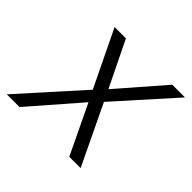

<svg xmlns="http://www.w3.org/2000/svg" viewBox="-162 -650 791 791"><g transform="rotate(45 233.0 -255.0)"><path d="M-31 0 206 -264 87 -510H153L250 -311L423 -510H497L274 -261L399 0H333L230 -215L43 0Z"/></g></svg>

Font: Radio Canada Light
Style: Italic
Weight: 300
Italic angle: -12°
Designer: Charles Daoud, Etienne Aubert Bonn, Alexandre Saumier Demers, Jacques Le Bailly
Foundry: Radio-Canada
Version: Version 2.104; ttfautohint (v1.8.4.7-5d5b);gftools[0.9.28.de